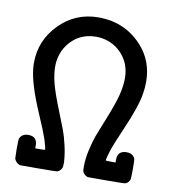

<svg xmlns="http://www.w3.org/2000/svg" viewBox="-73 -686 671 749"><g transform="rotate(10 262.5 -311.5)"><path d="M40 -404Q40 -493 103.5 -557.5Q167 -622 258 -622Q283 -622 310 -617Q383 -602 433.5 -544.5Q484 -487 484 -406Q484 -382 480 -359Q472 -307 429 -209Q402 -147 392 -117Q382 -84 382 -78Q382 -76 402 -76H421V-87Q421 -123 457 -123Q474 -123 483 -114Q490 -107 491 -100Q492 -93 492 -61Q492 -25 490 -20Q485 -8 474 -3Q470 -1 397 -1H324Q310 -6 304 -18Q302 -22 302 -39Q302 -70 310 -105.5Q318 -141 326.5 -164Q335 -187 353 -231Q381 -300 391 -339Q400 -375 400 -405Q400 -460 368 -497.5Q336 -535 287 -544Q275 -546 262 -546Q209 -546 173 -514.5Q137 -483 127 -435Q124 -422 124 -405Q124 -375 133 -339Q143 -300 171 -231Q189 -186 197 -164.5Q205 -143 213 -109Q221 -75 223 -42Q223 -25 221 -20Q216 -8 205 -3Q201 -1 128 -1H55Q39 -7 33 -23L32 -60Q32 -98 34 -103Q43 -123 68 -123Q103 -123 103 -87V-76H123Q142 -76 142 -78Q142 -84 132 -117Q122 -147 95 -209Q46 -322 41 -383Q40 -390 40 -404Z"/></g></svg>

Font: KaTeX_Typewriter
Style: Regular
Weight: 400
Version: Version 1.1; ttfautohint (v1.3)